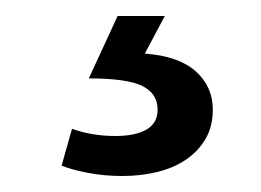

<svg xmlns="http://www.w3.org/2000/svg" viewBox="-20 -20 326 240"><path d="M127 0H186L161 47Q203 50 224.5 69Q246 88 246 117Q246 138 237 153.5Q228 169 212.5 179.5Q197 190 176.5 195Q156 200 133 200Q110 200 89.5 196Q69 192 57 187L70 141Q95 150 124 150Q149 150 163 142Q177 134 177 117Q177 97 158 87.5Q139 78 91 78Z"/></svg>

Font: Mukta Vaani Medium
Style: Regular
Weight: 500
Designer: Noopur Datye, Girish Dalvi, Yashodeep Gholap, Pallavi Karambelkar
Foundry: Ek Type
Version: Version 2.538;PS 1.000;hotconv 16.6.51;makeotf.lib2.5.65220;